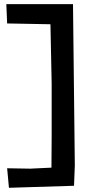

<svg xmlns="http://www.w3.org/2000/svg" viewBox="-20 -768 467 931"><path d="M342.8 35.2 334 -748H10.7L14.6 -654.3L224.6 -650.4L230.5 -363.3V-107.4L229.5 44.9L126 49.8L14.6 47.9L23.4 142.6L338.9 132.8Z"/></svg>

Font: MaokenAssortedSans-Lite
Style: Lite
Weight: 400
Version: Version 1.400